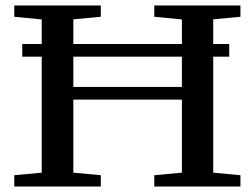

<svg xmlns="http://www.w3.org/2000/svg" viewBox="-20 -683 921 703"><path d="M32.2 0V-41.5L132.8 -50.8V-475.6H61.5V-522H132.8V-611.8L32.2 -621.6V-663.1H349.1V-621.6L248.5 -612.3V-522H646V-611.8L544.9 -621.6V-663.1H860.4V-621.6L760.7 -612.3V-522H819.3V-475.6H760.7V-50.8L860.4 -41.5V0H544.9V-41.5L646 -50.8V-318.4H248.5V-50.8L349.1 -41.5V0ZM248.5 -364.7H646V-475.6H248.5Z"/></svg>

Font: Elstob 6pt Medium
Style: Regular
Weight: 500
Designer: Peter S. Baker
Version: Version 1.015